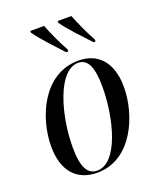

<svg xmlns="http://www.w3.org/2000/svg" viewBox="-143 -855 794 954"><g transform="rotate(-20 254.0 -378.0)"><path d="M264 -606H276V-616C250 -662 222 -724 206 -766H133V-757C165 -711 223 -651 264 -606ZM409 -606H420V-616C394 -662 367 -723 350 -766H278L277 -757C309 -711 368 -651 409 -606ZM206 10C392 10 475 -201 475 -345C475 -487 400 -546 307 -546C118 -546 34 -339 34 -191C34 -55 103 10 206 10ZM209 0C161 0 133 -40 133 -151C133 -319 195 -536 301 -536C351 -536 375 -490 375 -382C375 -220 320 0 209 0Z"/></g></svg>

Font: Noto Serif Display Condensed Medium
Style: Italic
Weight: 500
Width: 3
Italic angle: -12°
Designer: Monotype Design Team
Foundry: Monotype Imaging Inc.
Version: Version 2.009